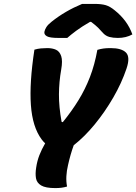

<svg xmlns="http://www.w3.org/2000/svg" viewBox="-20 -954 697 982"><path d="M323 0Q310 4 295.5 6Q281 8 263 8Q213 8 190.5 -5.5Q168 -19 164 -42.5Q160 -66 165 -97Q170 -131 181.5 -160.5Q193 -190 211 -221Q202 -229 193 -241Q146 -304 138 -417Q130 -530 156 -700Q173 -705 189.5 -706.5Q206 -708 222 -708Q248 -708 266.5 -699.5Q285 -691 293 -667Q301 -643 293 -598Q282 -536 281.5 -472Q281 -408 295 -331L301 -329Q348 -387 382 -442.5Q416 -498 440 -560Q464 -622 478 -699Q495 -704 510 -706Q525 -708 546 -708Q602 -708 624.5 -685Q647 -662 627 -603Q602 -529 559.5 -455.5Q517 -382 465 -318.5Q413 -255 357 -211Q348 -186 341 -161.5Q334 -137 328 -110Q321 -81 319.5 -53Q318 -25 323 0ZM400 -934H464Q499 -934 521 -927.5Q543 -921 567 -901Q632 -849 657 -778Q625 -760 583 -760Q558 -760 539.5 -765Q521 -770 507 -785Q495 -799 482 -812Q469 -825 446 -842H440Q397 -817 369.5 -796.5Q342 -776 324 -760H279Q235 -760 220 -768.5Q205 -777 207 -791Q209 -802 217 -815Q225 -828 244 -843Q313 -898 400 -934Z"/></svg>

Font: Recursive Mn Csl St XBd
Style: Italic
Weight: 800
Italic angle: -15°
Monospace: yes
Version: Version 1.079;hotconv 1.0.112;makeotfexe 2.5.65598; ttfautoh